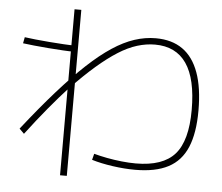

<svg xmlns="http://www.w3.org/2000/svg" viewBox="-56 -841 1112 961"><g transform="rotate(5 500.0 -360.0)"><path d="M280 57V-777H314V57ZM297 -565Q274 -565 239 -567Q204 -569 166 -572Q128 -575 94 -578.5Q60 -582 38 -585L44 -616Q65 -613 98 -609.5Q131 -606 169 -603Q207 -600 241 -598Q275 -596 299 -596ZM652 -3Q598 -3 538.5 -11.5Q479 -20 433 -34L441 -65Q470 -57 506.5 -50Q543 -43 581 -39Q619 -35 652 -35Q788 -35 848 -103Q908 -171 908 -326Q908 -482 855 -559Q802 -636 697 -636Q653 -636 607.5 -622Q562 -608 513 -577Q464 -546 408.5 -498Q353 -450 289 -383H288Q241 -332 189.5 -270Q138 -208 82 -134L58 -158Q146 -270 220.5 -354Q295 -438 359.5 -498Q424 -558 481 -595.5Q538 -633 591.5 -650.5Q645 -668 698 -668Q779 -668 833 -630Q887 -592 914.5 -516Q942 -440 942 -326Q942 -213 912 -141.5Q882 -70 818 -36.5Q754 -3 652 -3Z"/></g></svg>

Font: M PLUS 2 Thin ExtraLight
Style: Regular
Weight: 250
Version: Version 1.001